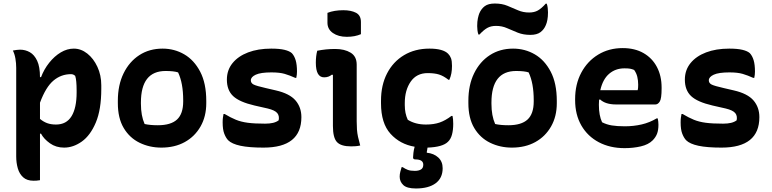

<svg xmlns="http://www.w3.org/2000/svg" viewBox="-20 -826 4380 1090"><path d="M53 -539Q63 -541 73.5 -542.5Q84 -544 94 -544Q124 -544 149.5 -529.5Q175 -515 191 -481Q207 -447 207 -388H213Q230 -433 259.5 -470Q289 -507 325 -528.5Q361 -550 399 -550Q440 -550 475.5 -522Q511 -494 533 -446.5Q555 -399 555 -342V-321Q555 -204 524 -130.5Q493 -57 444.5 -22.5Q396 12 344 12Q298 12 263.5 -12.5Q229 -37 213 -67H207V197Q195 199 187.5 199.5Q180 200 170 200Q133 200 111.5 180.5Q90 161 81 129.5Q72 98 72 62V-441Q72 -467 67.5 -493.5Q63 -520 53 -539ZM383 -405Q327 -405 283.5 -368.5Q240 -332 207 -243V-151Q226 -135 247.5 -127Q269 -119 298 -119Q357 -119 386 -166Q415 -213 415 -301V-312Q415 -371 407 -395Q397 -405 383 -405Z M903 -550Q970 -550 1026 -517.5Q1082 -485 1116.5 -419Q1151 -353 1151 -253V-240Q1151 -165 1118.5 -108Q1086 -51 1029 -19.5Q972 12 896 12Q829 12 772.5 -15.5Q716 -43 682.5 -99Q649 -155 649 -241V-254Q649 -343 681.5 -409.5Q714 -476 771 -513Q828 -550 903 -550ZM920 -423Q780 -423 780 -244V-237Q780 -169 801 -122Q832 -115 876 -115Q950 -115 985 -147.5Q1020 -180 1020 -250V-257Q1020 -354 991 -415Q967 -423 920 -423Z M1485 -124Q1511 -124 1530 -128.5Q1549 -133 1562 -143Q1567 -168 1554 -184Q1541 -200 1500 -210L1425 -227Q1339 -247 1303.5 -280.5Q1268 -314 1268 -374Q1268 -428 1300 -467.5Q1332 -507 1388.5 -528.5Q1445 -550 1520 -550Q1567 -550 1595.5 -543Q1624 -536 1637 -524Q1651 -509 1658.5 -484Q1666 -459 1666 -420Q1666 -411 1665 -402Q1664 -393 1662 -384H1656Q1625 -398 1596.5 -406.5Q1568 -415 1521 -415Q1460 -415 1432 -402Q1404 -389 1404 -370Q1404 -354 1420 -346Q1436 -338 1489 -326L1545 -313Q1624 -295 1657.5 -256Q1691 -217 1691 -161Q1691 12 1476 12Q1394 12 1345 1.5Q1296 -9 1275 -30Q1262 -44 1253 -67.5Q1244 -91 1244 -131Q1244 -147 1245.5 -158Q1247 -169 1249 -179H1255Q1290 -158 1319.5 -146Q1349 -134 1387 -129Q1425 -124 1485 -124Z M1870 -111V-401L1864 -402Q1855 -395 1844.5 -391Q1834 -387 1820 -387Q1773 -387 1773 -470Q1773 -508 1781 -538Q1807 -543 1831 -545.5Q1855 -548 1883 -548Q1936 -548 1970.5 -527Q2005 -506 2005 -459V-137Q2005 -111 2006.5 -90.5Q2008 -70 2012.5 -49Q2017 -28 2025 0Q2012 3 1999.5 4Q1987 5 1973 5Q1916 5 1893 -19.5Q1870 -44 1870 -111ZM1839 -753Q1877 -768 1929 -768Q1973 -768 2001 -753.5Q2029 -739 2029 -701V-632Q1995 -617 1949 -617Q1901 -617 1870 -638.5Q1839 -660 1839 -697Z M2418 -550Q2495 -550 2524 -521Q2535 -510 2540.5 -495Q2546 -480 2546 -452Q2546 -429 2542.5 -410Q2539 -391 2531 -373H2526Q2498 -395 2472.5 -403Q2447 -411 2408 -411Q2345 -411 2311.5 -362.5Q2278 -314 2278 -241V-229Q2278 -182 2295 -146Q2338 -119 2398 -119Q2443 -119 2476 -130.5Q2509 -142 2543 -168H2549Q2553 -151 2553 -123Q2553 -88 2546 -62Q2539 -36 2523 -21Q2493 9 2407 12Q2406 19 2405 25.5Q2404 32 2403 36V41Q2443 45 2468 68Q2493 91 2493 129Q2493 185 2453 214.5Q2413 244 2341 244Q2290 244 2269.5 224.5Q2249 205 2249 177Q2249 163 2252.5 149.5Q2256 136 2260 123H2266Q2281 133 2295.5 138.5Q2310 144 2335 144Q2357 144 2370 136Q2383 128 2383 109Q2383 79 2338 79Q2325 79 2325 68Q2325 60 2327 42Q2329 24 2334 7Q2251 -7 2197 -66.5Q2143 -126 2143 -240V-254Q2143 -343 2177.5 -409.5Q2212 -476 2274 -513Q2336 -550 2418 -550Z M2893 -550Q2960 -550 3016 -517.5Q3072 -485 3106.5 -419Q3141 -353 3141 -253V-240Q3141 -165 3108.5 -108Q3076 -51 3019 -19.5Q2962 12 2886 12Q2819 12 2762.5 -15.5Q2706 -43 2672.5 -99Q2639 -155 2639 -241V-254Q2639 -343 2671.5 -409.5Q2704 -476 2761 -513Q2818 -550 2893 -550ZM2910 -423Q2770 -423 2770 -244V-237Q2770 -169 2791 -122Q2822 -115 2866 -115Q2940 -115 2975 -147.5Q3010 -180 3010 -250V-257Q3010 -354 2981 -415Q2957 -423 2910 -423ZM2984 -755Q3013 -755 3033.5 -766.5Q3054 -778 3078 -805H3084Q3088 -794 3089.5 -780.5Q3091 -767 3091 -756Q3091 -731 3087.5 -713Q3084 -695 3079 -684Q3069 -659 3048.5 -643.5Q3028 -628 2991 -628Q2951 -628 2919.5 -640.5Q2888 -653 2859 -666Q2830 -679 2796 -679Q2767 -679 2746.5 -667.5Q2726 -656 2702 -630H2696Q2692 -641 2690.5 -654.5Q2689 -668 2689 -678Q2689 -704 2693 -722Q2697 -740 2701 -750Q2712 -776 2732 -791Q2752 -806 2789 -806Q2830 -806 2861 -793Q2892 -780 2921 -767.5Q2950 -755 2984 -755Z M3515 -553Q3584 -553 3633.5 -524.5Q3683 -496 3709.5 -445.5Q3736 -395 3736 -329V-324Q3736 -266 3725.5 -249.5Q3715 -233 3701 -233H3477Q3417 -233 3386 -262L3381 -259Q3380 -247 3380 -234V-229Q3380 -171 3398 -132Q3423 -119 3453 -114Q3483 -109 3527 -109Q3577 -109 3622.5 -119.5Q3668 -130 3708 -154H3714Q3716 -145 3717 -136Q3718 -127 3718 -118Q3718 -87 3710 -66.5Q3702 -46 3685 -29Q3661 -5 3618 5Q3575 15 3526 15Q3443 15 3379.5 -18.5Q3316 -52 3280.5 -113.5Q3245 -175 3245 -258V-263Q3245 -348 3280 -413.5Q3315 -479 3376 -516Q3437 -553 3515 -553ZM3525 -438Q3474 -438 3438 -407Q3402 -376 3388 -314H3600Q3602 -321 3602.5 -329.5Q3603 -338 3603 -345Q3603 -369 3598 -390Q3593 -411 3580 -429Q3568 -434 3557 -436Q3546 -438 3525 -438Z M4085 -124Q4111 -124 4130 -128.5Q4149 -133 4162 -143Q4167 -168 4154 -184Q4141 -200 4100 -210L4025 -227Q3939 -247 3903.5 -280.5Q3868 -314 3868 -374Q3868 -428 3900 -467.5Q3932 -507 3988.5 -528.5Q4045 -550 4120 -550Q4167 -550 4195.5 -543Q4224 -536 4237 -524Q4251 -509 4258.5 -484Q4266 -459 4266 -420Q4266 -411 4265 -402Q4264 -393 4262 -384H4256Q4225 -398 4196.5 -406.5Q4168 -415 4121 -415Q4060 -415 4032 -402Q4004 -389 4004 -370Q4004 -354 4020 -346Q4036 -338 4089 -326L4145 -313Q4224 -295 4257.5 -256Q4291 -217 4291 -161Q4291 12 4076 12Q3994 12 3945 1.5Q3896 -9 3875 -30Q3862 -44 3853 -67.5Q3844 -91 3844 -131Q3844 -147 3845.5 -158Q3847 -169 3849 -179H3855Q3890 -158 3919.5 -146Q3949 -134 3987 -129Q4025 -124 4085 -124Z"/></svg>

Font: Recursive Sn Csl St
Style: Bold
Weight: 700
Version: Version 1.079;hotconv 1.0.112;makeotfexe 2.5.65598; ttfautoh